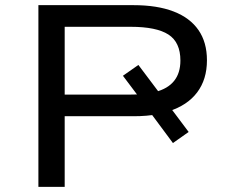

<svg xmlns="http://www.w3.org/2000/svg" viewBox="-20 -725 888 745"><path d="M129 0V-705H498Q590 -705 653.5 -680.5Q717 -656 750 -608.5Q783 -561 783 -491Q783 -417 745 -366.5Q707 -316 634 -293L631 -321L712 -213L651 -170L556 -298L591 -282Q572 -278 548 -276Q524 -274 498 -274H231V0ZM231 -358H486Q500 -358 512 -358.5Q524 -359 535 -360L530 -334L457 -431L517 -473L602 -360L582 -368Q680 -393 680 -490Q680 -561 633.5 -591Q587 -621 487 -621H231Z"/></svg>

Font: Nunito Sans 7pt Expanded
Style: Regular
Weight: 400
Width: 7
Designer: Vernon Adams
Foundry: Vernon Adams
Version: Version 3.101;gftools[0.9.27]